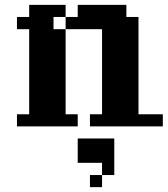

<svg xmlns="http://www.w3.org/2000/svg" viewBox="-20 -520 690 790"><path d="M299.8 -49.8V0H49.8V-49.8H100.1V-399.9H49.8V-450.2H100.1V-500H250V-450.2H299.8V-500H500V-450.2H549.8V-49.8H649.9V0H350.1V-49.8H399.9V-399.9H250V-49.8ZM250 -399.9V-450.2H200.2V-399.9ZM399.9 200.2V149.9H299.8V49.8H450.2V200.2ZM350.1 250V200.2H399.9V250Z"/></svg>

Font: Redaction 50
Style: Bold
Weight: 700
Designer: Jeremy Mickel / Forest Young
Foundry: MCKL
Version: Version 2.001;hotconv 1.0.113;makeotfexe 2.5.65598 DEVELOPME